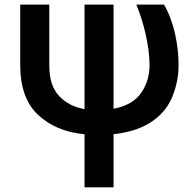

<svg xmlns="http://www.w3.org/2000/svg" viewBox="-20 -565 825 818"><path d="M66.1 -545.5H190V-287.6Q190 -241.8 200.6 -209.7Q211.3 -177.6 232.6 -155.2Q274.1 -111.5 340.2 -100.1V-545.5H463.8V-101.6Q546.2 -117.5 581.7 -169.7Q617.2 -221.2 617.2 -288.4Q616.8 -320 612.4 -353.2Q608 -386.4 600.5 -419.4Q593 -452.4 582.9 -484.4Q572.8 -516.3 560.7 -545.5H678.6Q694.6 -518.5 706.3 -486.7Q718 -454.9 725.7 -421.2Q733.3 -387.4 737 -353.5Q740.8 -319.6 740.8 -288.4Q740.8 -217.7 714.5 -153.8Q698.2 -114.3 672.1 -85.9Q646 -57.5 613.1 -38.4Q580.3 -19.2 542.3 -8.3Q504.3 2.5 463.8 6.7V233H340.2V7.1Q275.9 0.4 227.1 -20.6Q178.3 -41.5 140.3 -77.4Q66.1 -148.4 66.1 -289.1Z"/></svg>

Font: Inter P Semi Bold
Style: Regular
Weight: 600
Designer: Rasmus Andersson
Foundry: rsms
Version: Version 3.018;git-588b23468